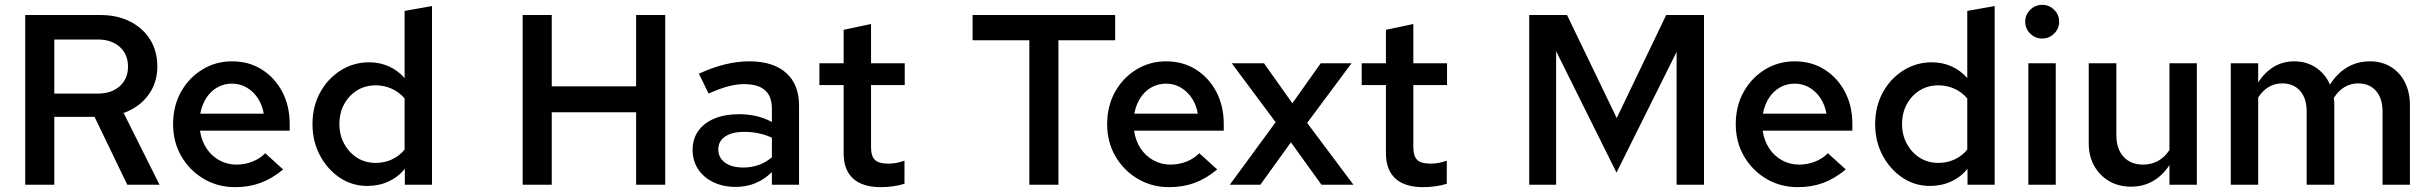

<svg xmlns="http://www.w3.org/2000/svg" viewBox="-20 -762 10028 792"><path d="M84 0V-700H395Q464 -700 517 -673Q570 -646 599.5 -598.5Q629 -551 629 -488Q629 -420 591.5 -369.5Q554 -319 490 -296L638 0H505L370 -280H204V0ZM204 -376H384Q440 -376 474 -406.5Q508 -437 508 -487Q508 -538 474 -568.5Q440 -599 384 -599H204Z M950 10Q878 10 820 -24.5Q762 -59 728 -117.5Q694 -176 694 -250Q694 -324 726 -382Q758 -440 813.5 -474.5Q869 -509 937 -509Q1007 -509 1060.5 -475Q1114 -441 1144.5 -383Q1175 -325 1175 -250V-223H805Q811 -182 831.5 -150.5Q852 -119 884.5 -101Q917 -83 955 -83Q990 -83 1021.5 -95.5Q1053 -108 1074 -130L1148 -63Q1102 -25 1054.5 -7.5Q1007 10 950 10ZM806 -293H1068Q1062 -329 1043.5 -357Q1025 -385 997.5 -401Q970 -417 937 -417Q904 -417 876.5 -401.5Q849 -386 831 -358Q813 -330 806 -293Z M1495 5Q1432 5 1381 -29.5Q1330 -64 1299.5 -121.5Q1269 -179 1269 -250Q1269 -322 1300 -379.5Q1331 -437 1384.5 -471Q1438 -505 1503 -505Q1546 -505 1583.5 -488.5Q1621 -472 1649 -440V-717L1762 -737V0H1650V-66Q1623 -32 1583 -13.5Q1543 5 1495 5ZM1530 -90Q1566 -90 1597 -104.5Q1628 -119 1649 -145V-356Q1627 -382 1596 -396Q1565 -410 1530 -410Q1487 -410 1453.5 -389.5Q1420 -369 1400 -333Q1380 -297 1380 -250Q1380 -205 1400 -168.5Q1420 -132 1453.5 -111Q1487 -90 1530 -90Z M2136 0V-700H2256V-406H2604V-700H2724V0H2604V-299H2256V0Z M3015 9Q2963 9 2922.5 -10.5Q2882 -30 2859.5 -64.5Q2837 -99 2837 -144Q2837 -189 2860.5 -222Q2884 -255 2927 -273Q2970 -291 3029 -291Q3064 -291 3098 -283.5Q3132 -276 3164 -259V-315Q3164 -365 3135.5 -390Q3107 -415 3049 -415Q3018 -415 2982.5 -405.5Q2947 -396 2903 -376L2863 -458Q2973 -509 3071 -509Q3169 -509 3222.5 -461.5Q3276 -414 3276 -327V0H3164V-52Q3132 -21 3095 -6Q3058 9 3015 9ZM2943 -146Q2943 -111 2971 -91Q2999 -71 3046 -71Q3080 -71 3109.5 -81.5Q3139 -92 3164 -113V-194Q3138 -206 3110 -212Q3082 -218 3049 -218Q3000 -218 2971.5 -199Q2943 -180 2943 -146Z M3614 10Q3538 10 3499 -25.5Q3460 -61 3460 -130V-411H3360V-501H3460V-639L3573 -663V-501H3712V-411H3573V-155Q3573 -118 3589 -102.5Q3605 -87 3643 -87Q3660 -87 3674.5 -89.5Q3689 -92 3711 -99V-4Q3690 3 3663.5 6.5Q3637 10 3614 10Z M4226 0V-596H3992V-700H4580V-596H4346V0Z M4803 10Q4731 10 4673 -24.5Q4615 -59 4581 -117.5Q4547 -176 4547 -250Q4547 -324 4579 -382Q4611 -440 4666.5 -474.5Q4722 -509 4790 -509Q4860 -509 4913.5 -475Q4967 -441 4997.5 -383Q5028 -325 5028 -250V-223H4658Q4664 -182 4684.5 -150.5Q4705 -119 4737.5 -101Q4770 -83 4808 -83Q4843 -83 4874.5 -95.5Q4906 -108 4927 -130L5001 -63Q4955 -25 4907.5 -7.5Q4860 10 4803 10ZM4659 -293H4921Q4915 -329 4896.5 -357Q4878 -385 4850.5 -401Q4823 -417 4790 -417Q4757 -417 4729.5 -401.5Q4702 -386 4684 -358Q4666 -330 4659 -293Z M5053 0 5242 -258 5061 -501H5194L5311 -336L5428 -501H5555L5372 -255L5563 0H5431L5305 -175L5179 0Z M5851 10Q5775 10 5736 -25.5Q5697 -61 5697 -130V-411H5597V-501H5697V-639L5810 -663V-501H5949V-411H5810V-155Q5810 -118 5826 -102.5Q5842 -87 5880 -87Q5897 -87 5911.5 -89.5Q5926 -92 5948 -99V-4Q5927 3 5900.5 6.5Q5874 10 5851 10Z M6288 0V-700H6444L6649 -275L6853 -700H7009V0H6896V-548L6648 -50L6399 -551V0Z M7396 10Q7324 10 7266 -24.5Q7208 -59 7174 -117.5Q7140 -176 7140 -250Q7140 -324 7172 -382Q7204 -440 7259.5 -474.5Q7315 -509 7383 -509Q7453 -509 7506.5 -475Q7560 -441 7590.5 -383Q7621 -325 7621 -250V-223H7251Q7257 -182 7277.5 -150.5Q7298 -119 7330.5 -101Q7363 -83 7401 -83Q7436 -83 7467.5 -95.5Q7499 -108 7520 -130L7594 -63Q7548 -25 7500.5 -7.5Q7453 10 7396 10ZM7252 -293H7514Q7508 -329 7489.5 -357Q7471 -385 7443.5 -401Q7416 -417 7383 -417Q7350 -417 7322.5 -401.5Q7295 -386 7277 -358Q7259 -330 7252 -293Z M7941 5Q7878 5 7827 -29.5Q7776 -64 7745.5 -121.5Q7715 -179 7715 -250Q7715 -322 7746 -379.5Q7777 -437 7830.5 -471Q7884 -505 7949 -505Q7992 -505 8029.5 -488.5Q8067 -472 8095 -440V-717L8208 -737V0H8096V-66Q8069 -32 8029 -13.5Q7989 5 7941 5ZM7976 -90Q8012 -90 8043 -104.5Q8074 -119 8095 -145V-356Q8073 -382 8042 -396Q8011 -410 7976 -410Q7933 -410 7899.5 -389.5Q7866 -369 7846 -333Q7826 -297 7826 -250Q7826 -205 7846 -168.5Q7866 -132 7899.5 -111Q7933 -90 7976 -90Z M8347 0V-501H8460V0ZM8404 -603Q8375 -603 8354.5 -623.5Q8334 -644 8334 -672Q8334 -701 8354.5 -721.5Q8375 -742 8404 -742Q8433 -742 8453.5 -721.5Q8474 -701 8474 -673Q8474 -644 8453.5 -623.5Q8433 -603 8404 -603Z M8771 8Q8719 8 8680 -15Q8641 -38 8618.5 -78Q8596 -118 8596 -171V-501H8710V-204Q8710 -148 8739.5 -115.5Q8769 -83 8820 -83Q8854 -83 8881.5 -98Q8909 -113 8929 -143V-501H9042V0H8929V-81Q8900 -37 8860 -14.5Q8820 8 8771 8Z M9182 0V-501H9295V-422Q9323 -465 9360.5 -487Q9398 -509 9443 -509Q9495 -509 9533.5 -483Q9572 -457 9591 -413Q9621 -460 9662.5 -484.5Q9704 -509 9757 -509Q9805 -509 9842.5 -486Q9880 -463 9900.5 -422Q9921 -381 9921 -328V0H9808V-303Q9808 -356 9781 -387Q9754 -418 9707 -418Q9677 -418 9651.5 -403Q9626 -388 9607 -358Q9608 -351 9608.5 -343.5Q9609 -336 9609 -328V0H9495V-303Q9495 -356 9468 -387Q9441 -418 9394 -418Q9333 -418 9295 -360V0Z"/></svg>

Font: Red Hat Text Medium
Style: Regular
Weight: 500
Designer: Pentagram, MCKL
Foundry: Pentagram, MCKL
Version: Version 1.023